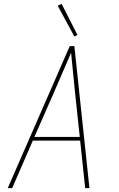

<svg xmlns="http://www.w3.org/2000/svg" viewBox="-20 -974 616 994"><path d="M20 0H43L150 -246H395L421 0H443L365 -735H341ZM158 -265 257 -490Q280 -543 302.5 -595.5Q325 -648 348 -701Q353 -648 358.5 -595.5Q364 -543 369 -490L393 -265ZM365 -785 381 -793 299 -954 279 -944Z"/></svg>

Font: Iosevka Sparkle Thin Oblique
Style: Regular
Weight: 100
Italic angle: -9°
Designer: Belleve Invis
Foundry: Belleve Invis
Version: Version 4.5.0; ttfautohint (v1.8.3)